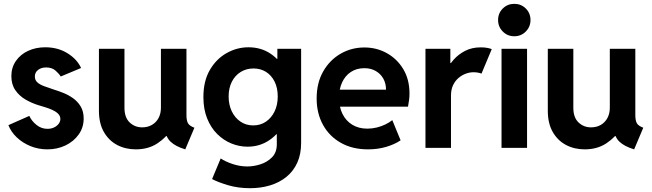

<svg xmlns="http://www.w3.org/2000/svg" viewBox="-20 -781 3444 1014"><path d="M230.5 7.8Q182.6 7.8 140.9 -9.3Q99.1 -26.4 68.6 -55.4Q38.1 -84.5 24.4 -120.1L134.8 -168.9Q146.5 -142.6 172.4 -121.6Q198.2 -100.6 230.5 -100.6Q250 -100.6 265.4 -107.9Q280.8 -115.2 289.8 -127.2Q298.8 -139.2 298.8 -152.3Q298.8 -168.9 286.4 -180.9Q273.9 -192.9 255.1 -201.2Q236.3 -209.5 216.6 -215.3Q196.8 -221.2 182.6 -225.6Q147.5 -236.3 114.7 -255.4Q82 -274.4 61 -304.7Q40 -335 40 -378.9Q40 -424.3 63.7 -458.7Q87.4 -493.2 127.9 -512.2Q168.5 -531.3 218.8 -531.3Q285.6 -531.3 336.4 -499.8Q387.2 -468.3 408.2 -421.9L300.8 -377Q292 -391.6 273.2 -408.2Q254.4 -424.8 223.6 -424.8Q198.2 -424.8 181.2 -411.9Q164.1 -398.9 164.1 -377Q164.1 -357.9 177 -346.2Q189.9 -334.5 213.4 -325.7Q236.8 -316.9 268.6 -306.6Q289.6 -300.3 315.7 -289.8Q341.8 -279.3 366 -262.2Q390.1 -245.1 406 -219Q421.9 -192.9 421.9 -155.3Q421.9 -107.4 395.5 -70.6Q369.1 -33.7 325.7 -12.9Q282.2 7.8 230.5 7.8Z M697.5 7.8Q642.4 7.8 598.2 -15.6Q554.1 -39.1 528.3 -84.5Q502.5 -130 502.5 -196V-523.1H637.3V-212.1Q637.3 -160.8 664.5 -134.6Q691.8 -108.4 730.9 -108.4Q760.2 -108.4 782.5 -121.4Q804.8 -134.4 817.4 -157.8Q829.9 -181.2 829.9 -212.1V-523.1H964.7V-173.5Q964.7 -143.8 973 -129.8Q981.3 -115.9 1006.7 -106.4L958.5 7.8Q906.5 -7.9 880.9 -32.7Q855.2 -57.5 854.7 -92.6L889.2 -62.3H823.7L888.1 -102.6Q859.5 -55.6 811.4 -23.9Q763.3 7.8 697.5 7.8Z M1300.8 212.9Q1237.3 212.9 1184.1 197Q1130.9 181.2 1100.1 164.6L1145.5 55.7Q1169.9 72.3 1208.5 85.2Q1247.1 98.1 1286.6 98.1Q1319.8 98.1 1355.7 86.7Q1391.6 75.2 1416.7 49.6Q1441.9 23.9 1441.9 -18.6V-72.3H1425.8L1447.3 -122.1V-415.5L1413.6 -470.2H1444.8V-523.4H1570.3V-26.4Q1570.3 33.7 1549.8 78.6Q1529.3 123.5 1492.4 153.3Q1455.6 183.1 1406.5 198Q1357.4 212.9 1300.8 212.9ZM1287.1 -6.3Q1243.7 -6.3 1202.1 -23.2Q1160.6 -40 1127.2 -73.2Q1093.7 -106.4 1074 -155.3Q1054.2 -204.1 1054.2 -268.1Q1054.2 -353.5 1088.6 -412.1Q1123 -470.7 1177.5 -501Q1231.9 -531.3 1292 -531.3Q1359.4 -531.3 1409.9 -496.8Q1460.4 -462.4 1488.3 -404.3Q1516.1 -346.2 1516.1 -274.9Q1516.1 -201.2 1486.6 -140.1Q1457 -79.1 1405.3 -42.7Q1353.5 -6.3 1287.1 -6.3ZM1317.4 -118.7Q1355 -118.7 1384 -138.2Q1413.1 -157.7 1429.9 -192.1Q1446.8 -226.6 1446.8 -271.5Q1446.8 -316.9 1430.2 -350.1Q1413.6 -383.3 1384.8 -401.4Q1356 -419.4 1318.8 -419.4Q1280.8 -419.4 1251 -400.9Q1221.2 -382.3 1204.3 -349.1Q1187.5 -315.9 1187.5 -271.5Q1187.5 -227.5 1204.1 -193.1Q1220.7 -158.7 1250 -138.7Q1279.3 -118.7 1317.4 -118.7Z M1923.8 7.8Q1841.3 7.8 1780.3 -26.6Q1719.2 -61 1685.8 -121.8Q1652.3 -182.6 1652.3 -260.7Q1652.3 -343.3 1686.8 -403.6Q1721.2 -463.9 1778.6 -497.1Q1835.9 -530.3 1904.3 -530.3Q1969.2 -530.3 2023.2 -500.2Q2077.1 -470.2 2109.9 -415.8Q2142.6 -361.3 2142.6 -287.1Q2142.6 -270 2140.6 -254.4Q2138.7 -238.8 2134.8 -217.8H1752.9V-307.6H2018.6Q2018.6 -341.3 2003.9 -366.7Q1989.3 -392.1 1963.6 -406.5Q1938 -420.9 1904.3 -420.9Q1863.3 -420.9 1833.3 -401.1Q1803.2 -381.3 1786.9 -346.2Q1770.5 -311 1770.5 -264.6Q1770.5 -216.3 1788.6 -179.7Q1806.6 -143.1 1840.3 -122.3Q1874 -101.6 1919.9 -101.6Q1945.8 -101.6 1970.2 -107.7Q1994.6 -113.8 2015.6 -124Q2036.6 -134.3 2051.8 -146.5L2095.7 -40Q2064.5 -18.6 2019.8 -5.4Q1975.1 7.8 1923.8 7.8Z M2227 0V-523.1H2358.4V-447.9H2373.2L2339.9 -412.3Q2352.2 -438.8 2376.2 -466.1Q2400.2 -493.5 2436 -512.2Q2471.7 -530.9 2519.3 -530.9Q2538.9 -530.9 2554.6 -527.9Q2570.3 -524.9 2577 -521.3L2522.9 -392.2Q2518.3 -394.5 2506.6 -397Q2494.8 -399.5 2480.2 -399.5Q2460.7 -399.5 2440 -391.9Q2419.2 -384.3 2401.4 -369.1Q2383.6 -353.9 2372.7 -330.9Q2361.8 -307.9 2361.8 -277.1V0Z M2628.7 0V-523.1H2763.5V0ZM2696.1 -589.5Q2660.1 -589.5 2635.3 -614.6Q2610.5 -639.6 2610.5 -675.1Q2610.5 -711.4 2635.3 -736Q2660.1 -760.7 2696.1 -760.7Q2732.1 -760.7 2756.9 -736Q2781.7 -711.4 2781.7 -675.1Q2781.7 -639.6 2756.9 -614.6Q2732.1 -589.5 2696.1 -589.5Z M3068.1 7.8Q3013 7.8 2968.8 -15.6Q2924.7 -39.1 2898.9 -84.5Q2873.1 -130 2873.1 -196V-523.1H3007.9V-212.1Q3007.9 -160.8 3035.1 -134.6Q3062.4 -108.4 3101.5 -108.4Q3130.8 -108.4 3153.1 -121.4Q3175.4 -134.4 3188 -157.8Q3200.6 -181.2 3200.6 -212.1V-523.1H3335.3V-173.5Q3335.3 -143.8 3343.6 -129.8Q3351.9 -115.9 3377.3 -106.4L3329.1 7.8Q3277.2 -7.9 3251.5 -32.7Q3225.8 -57.5 3225.3 -92.6L3259.8 -62.3H3194.4L3258.7 -102.6Q3230.1 -55.6 3182 -23.9Q3133.9 7.8 3068.1 7.8Z"/></svg>

Font: Reddit Sans
Style: Regular
Weight: 400
Designer: Stephen Hutchings
Foundry: Reddit
Version: Version 1.014